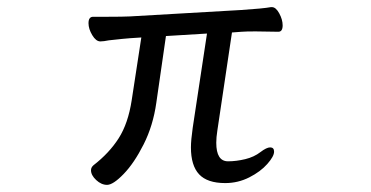

<svg xmlns="http://www.w3.org/2000/svg" viewBox="-20 -507 1040 538"><path d="M445 -406 418 -219Q409 -155 382.5 -102.5Q356 -50 326.5 -19.5Q297 11 280 11Q264 11 249.5 -2.5Q235 -16 235 -30Q235 -38 242 -44Q286 -78 312.5 -119.5Q339 -161 349 -226L376 -402L345 -400Q330 -399 285 -394Q270 -391 262 -391H261Q249 -391 238.5 -408.5Q228 -426 228 -442Q228 -460 241 -460H282Q324 -460 344 -461L656 -479Q717 -483 739 -487H742Q753 -487 762.5 -469.5Q772 -452 772 -436Q772 -418 760 -418L696 -419Q669 -419 657 -418L630 -416L589 -141Q586 -122 586 -107Q586 -55 619 -55Q642 -55 667 -61Q692 -67 710 -81Q727 -94 737 -94Q748 -94 748 -82Q748 -69 729 -47.5Q710 -26 678.5 -10Q647 6 611 6Q561 6 538 -18.5Q515 -43 515 -94Q515 -114 520 -149L560 -413Z"/></svg>

Font: Iansui
Style: Regular
Weight: 400
Designer: But Ko / Fontworks Inc.
Foundry: zi-hi.com / Fontworks Inc.
Version: Version 1.002